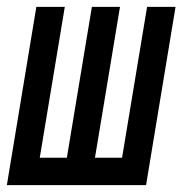

<svg xmlns="http://www.w3.org/2000/svg" viewBox="-29 -540 549 560"><path d="M-9 0 77 -520H160L87 -80H166L239 -520H321L248 -80H327L400 -520H483L397 0Z"/></svg>

Font: Iosevka Term Curly Md Obl
Style: Regular
Weight: 500
Italic angle: -9°
Designer: Belleve Invis
Foundry: Belleve Invis
Version: Version 32.3.0